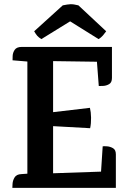

<svg xmlns="http://www.w3.org/2000/svg" viewBox="-20 -913 613 933"><path d="M238 -616V-368L417 -389Q422 -369 422.5 -341Q423 -313 418 -290L238 -300V-71L471 -79L479 -202Q484 -203 499.5 -202Q515 -201 529 -193Q543 -185 543 -163V0H40Q40 -5 41 -20.5Q42 -36 51 -51Q60 -66 84 -67L113 -69V-614L41 -620Q41 -625 41.5 -641Q42 -657 51.5 -671Q61 -685 86 -685H524V-534Q524 -512 510 -504Q496 -496 480.5 -495.5Q465 -495 460 -495L451 -613ZM361 -887 496 -761Q489 -751 480 -740.5Q471 -730 459 -723L273 -839H369L181 -723Q168 -731 161 -739Q154 -747 146 -761L285 -887Q309 -892 323 -892.5Q337 -893 361 -887Z"/></svg>

Font: Karma Variable Light
Style: Regular
Weight: 300
Designer: Joana Correia
Foundry: Indian Type Foundry
Version: Version 3.000